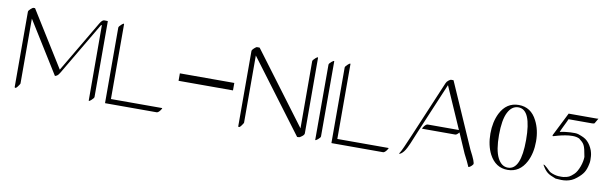

<svg xmlns="http://www.w3.org/2000/svg" viewBox="-42 -919 4163 1323"><g transform="rotate(10 2039.0 -257.5)"><path d="M113.8 -5.4Q113.8 -2 99.4 17.6Q85 37.1 78.6 26.9Q78.1 26.4 78.6 25.9L78.1 -501Q78.1 -509.3 92 -521.7Q106 -534.2 111.3 -534.2H121.1Q122.6 -534.2 123 -533.2L363.8 -146.5L576.7 -507.3Q592.8 -534.7 607.4 -534.2L629.4 -533.7Q631.3 -533.7 631.8 -531.2L632.3 -2.9Q632.3 5.4 614.7 20.8Q597.2 36.1 597.2 28.3L596.2 -498.5H590.8L370.1 -124.5Q360.8 -108.4 349.9 -102.5Q338.9 -96.7 337.9 -98.6L113.3 -459.5Z M1103 -8.3Q1109.4 -8.3 1095.9 9.3Q1082.5 26.9 1071.8 26.9H712.9Q710.9 26.9 710.9 24.9L710.4 -501.5Q710.4 -509.8 728 -525.1Q745.6 -540.5 745.6 -532.2L746.1 -8.3Z M1564 -212.9H1183.1V-265.1H1564Z M1677.7 -6.8Q1677.7 -3.4 1663.3 16.1Q1648.9 35.6 1642.6 25.4Q1642.1 24.9 1642.6 24.4L1642.1 -502Q1642.1 -510.3 1656 -522.7Q1669.9 -535.2 1675.3 -535.2H1692.4Q1693.4 -535.2 1694.3 -534.2L2067.4 -36.1L2066.4 -505.4Q2066.4 -513.7 2084.2 -529.1Q2102.1 -544.4 2102.1 -536.1L2103 -7.8Q2103 2.9 2088.4 13.9Q2073.7 24.9 2069.8 25.4L2056.2 26.4Q2054.7 26.4 2054.2 25.4L1677.2 -477.1Z M2216.3 -6.3Q2216.3 2 2200 15.6Q2183.6 29.3 2181.2 24.9V-501.5Q2181.2 -509.8 2197.3 -523.4Q2213.4 -537.1 2216.3 -532.2Z M2687 -8.3Q2693.4 -8.3 2679.9 9.3Q2666.5 26.9 2655.8 26.9H2296.9Q2294.9 26.9 2294.9 24.9L2294.4 -501.5Q2294.4 -509.8 2312 -525.1Q2329.6 -540.5 2329.6 -532.2L2330.1 -8.3Z M3151.4 -198.7Q3134.8 -179.2 3125.5 -179.2H2895Q2888.7 -179.2 2902.1 -196.8Q2915.5 -214.4 2926.3 -214.4H3144.5L3016.6 -505.9L2866.2 -149.9Q2859.9 -134.8 2848.6 -107.2Q2837.4 -79.6 2831.5 -65.9Q2825.7 -52.2 2816.7 -34.2Q2807.6 -16.1 2798.8 -5.1Q2790 5.9 2782 11.7Q2773.9 17.6 2768.8 18.1Q2763.7 18.6 2773.2 5.6Q2782.7 -7.3 2832.5 -125.5L2997.6 -516.1Q3002.9 -528.8 3014.9 -537.4Q3026.9 -545.9 3030.3 -545.9H3046.9Q3048.3 -545.9 3048.8 -544.9L3246.6 -93.8Q3291 -9.8 3283.4 1.5Q3275.9 12.7 3265.1 20Q3254.4 27.3 3252.4 24.4Q3238.8 -8.3 3211.4 -60.5Z M3521.5 -439.5Q3567.4 -439.5 3589.8 -385.7Q3612.3 -332 3612.3 -227.1Q3612.3 -17.6 3521.5 -17.6Q3475.6 -17.6 3449 -70.3Q3422.4 -123 3422.4 -229Q3422.4 -335 3449 -387.2Q3475.6 -439.5 3521.5 -439.5ZM3521.5 -456.1Q3435.5 -456.1 3392.6 -371.1Q3362.3 -309.1 3362.3 -229Q3362.3 -146 3393.6 -85Q3437.5 -2 3521.5 -2Q3606.4 -2 3650.4 -85.9Q3681.6 -147 3681.6 -229Q3681.6 -310.1 3649.4 -372.1Q3607.4 -456.1 3521.5 -456.1Z M3875.5 -418.9H4041.5Q4056.6 -418.9 4058.6 -425.3L4077.6 -458Q4074.7 -457 4066.4 -457H3869.6L3788.1 -294.9Q3783.2 -282.7 3793.2 -285.9Q3803.2 -289.1 3824.7 -294.9Q3846.2 -300.8 3871.8 -305.4Q3897.5 -310.1 3923.3 -310.1Q3950.7 -310.1 3970.7 -300.8Q3984.4 -290 3992.9 -282Q4001.5 -273.9 4007.6 -262.5Q4013.7 -251 4018.1 -232.4Q4022.5 -213.9 4028.3 -181.6Q4028.3 -168.9 4024.9 -150.9Q4021.5 -132.8 4014.9 -114.7Q4008.3 -96.7 3999.5 -80.8Q3990.7 -64.9 3979.5 -54.7Q3961.4 -37.6 3948 -30.8Q3934.6 -23.9 3908.2 -20.5Q3904.3 -20.5 3894.8 -20Q3885.3 -19.5 3873.3 -20.5Q3861.3 -21.5 3847.4 -25.1Q3833.5 -28.8 3819.3 -35.6Q3812.5 -38.6 3804 -47.1Q3795.4 -55.7 3786.9 -63.7Q3778.3 -71.8 3770.8 -77.1Q3763.2 -82.5 3759.3 -80.6Q3770.5 -61.5 3779.3 -50Q3788.1 -38.6 3798.6 -30Q3809.1 -21.5 3823.2 -15.1Q3837.4 -8.8 3858.4 -0.5Q3879.4 1.5 3897.9 2Q3916.5 2.4 3934.6 -0.7Q3952.6 -3.9 3969.5 -11.2Q3986.3 -18.6 4003.4 -32.7Q4033.7 -56.6 4048.1 -79.6Q4062.5 -102.5 4069.8 -140.6Q4072.8 -152.8 4072.8 -167Q4072.8 -180.7 4071.8 -193.8Q4070.8 -207 4068.1 -217.5Q4065.4 -228 4063.5 -233.9Q4055.7 -253.9 4046.6 -268.3Q4037.6 -282.7 4025.6 -294.4Q4013.7 -306.2 3997.6 -314Q3981.4 -321.8 3959.5 -329.1Q3950.7 -332 3936 -332.5Q3921.4 -333 3903.8 -332Q3886.2 -331.1 3867.2 -328.6Q3848.1 -326.2 3830.6 -321.8Q3834.5 -332 3840.3 -344.5Q3846.2 -356.9 3852.8 -370.6Q3859.4 -384.3 3865.5 -396.7Q3871.6 -409.2 3875.5 -418.9Z"/></g></svg>

Font: ML-NILA05
Style: Regular
Weight: 400
Designer: CLT@C-DIT
Version: Version ML-NILA05 1.0